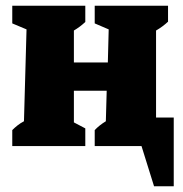

<svg xmlns="http://www.w3.org/2000/svg" viewBox="-20 -512 643 673"><path d="M23 0V-56Q32 -65 41.5 -72.5Q51 -80 64 -87L73 -409L23 -430V-492H279V-435Q261 -418 239 -405V-293H358L361 -409L312 -430V-492H569V-436Q551 -419 527 -405V-100H589V141H520L476 0H312V-56Q328 -73 351 -87L354 -194H239V-83L279 -62V0Z"/></svg>

Font: Piazzolla ExtraBold
Style: Regular
Weight: 800
Designer: Juan Pablo del Peral
Foundry: Huerta Tipografica
Version: Version 1.330